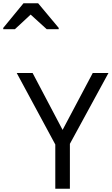

<svg xmlns="http://www.w3.org/2000/svg" viewBox="-103 -1164 689 1184"><path d="M283 -363 469 -714H566L328 -277V0H238V-273L0 -714H98ZM-83 -984V-992L42 -1144H132L259 -992V-984H185L86 -1074L-11 -984Z"/></svg>

Font: Noto Sans Tifinagh SIL
Style: Regular
Weight: 400
Designer: JamraPatel
Foundry: JamraPatel LLC
Version: Version 2.006; ttfautohint (v1.8.4.7-5d5b)